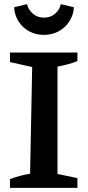

<svg xmlns="http://www.w3.org/2000/svg" viewBox="-20 -905 425 925"><path d="M28 0V-42Q75 -60 125 -68L135 -582L28 -606V-652H353V-611Q332 -602 307.5 -595.5Q283 -589 257 -584V-67L353 -47V0ZM192 -737Q152 -737 120 -754.5Q88 -772 69 -802.5Q50 -833 48 -870L110 -885Q117 -857 139 -838.5Q161 -820 192 -820Q223 -820 245 -838.5Q267 -857 273 -885L336 -870Q334 -833 314.5 -802.5Q295 -772 263 -754.5Q231 -737 192 -737Z"/></svg>

Font: Piazzolla SC SemiBold
Style: Regular
Weight: 600
Designer: Juan Pablo del Peral
Foundry: Huerta Tipografica
Version: Version 1.330